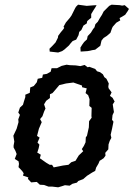

<svg xmlns="http://www.w3.org/2000/svg" viewBox="-20 -785 570 819"><path d="M228 14 203 11H187L168 4L150 3L137 -9L113 -7L99 -22L101 -28L78 -36L81 -46L75 -55L59 -72L61 -86L59 -97L43 -107L51 -128L46 -141L38 -156V-164L41 -181L37 -206L51 -236L59 -264L58 -276L65 -295L58 -305L65 -326L78 -338L82 -352L88 -371V-381L107 -389L109 -412L124 -418L137 -434L141 -449L160 -453L163 -467L180 -470L196 -479L200 -494H223L243 -504L264 -509L278 -507L303 -506L323 -503L341 -508L354 -498L361 -500L386 -491L394 -481L407 -477L419 -468L425 -456L434 -449L444 -429L442 -416L443 -409L456 -391L449 -376L460 -368L469 -352L461 -340L463 -326L466 -307L460 -294L458 -274L464 -266L458 -236L452 -210L455 -197L448 -184L443 -169L442 -148L429 -133L430 -121L422 -110L405 -99L400 -87L390 -70L386 -56L373 -49L351 -35L335 -21L314 -13L308 -6L289 -1L277 7L257 5L245 9ZM209 -71 249 -79 272 -82 284 -93 302 -99 316 -122 335 -140 329 -149 338 -163 345 -178 346 -199 351 -206 359 -242 360 -268 371 -283 370 -290 371 -325 361 -333 362 -362 356 -379 345 -388 350 -408 330 -413V-420L293 -433L262 -429L233 -422L217 -403L204 -388L193 -383V-367L177 -355L168 -340L174 -322L168 -309L161 -289L151 -277L158 -264L146 -236L138 -205L149 -198L140 -177L148 -168L145 -153L139 -134L154 -125L150 -110L177 -91L192 -82H202ZM324 -565 323 -582 331 -595 339 -606 351 -617 354 -631 368 -646 377 -661 383 -668 387 -682 397 -692 406 -708 415 -722 422 -736 430 -744 440 -754 446 -760 456 -765 491 -763 501 -761 512 -763 530 -747 525 -738 514 -722 501 -714 490 -708 493 -698 476 -688 461 -671 458 -665 451 -645 436 -632 422 -623 413 -612 408 -590 399 -583 386 -573 373 -571 365 -569 354 -567ZM228 -561 192 -565 191 -577 205 -591 217 -604 227 -624 228 -632 239 -647 249 -659 254 -666 251 -671 261 -689 278 -709 285 -719 294 -737 300 -749 304 -756 313 -765 350 -760 363 -761 375 -762 392 -763 387 -754 378 -740 369 -725V-709L360 -702L352 -695L350 -685L336 -676L327 -657L318 -649L315 -635L305 -616L290 -610L281 -600L274 -591L265 -583L255 -574L245 -567Z"/></svg>

Font: Winky Rough
Style: Italic
Weight: 400
Italic angle: -8.97852°
Designer: Simon Atzbach
Foundry: typofactur
Version: Version 1.206